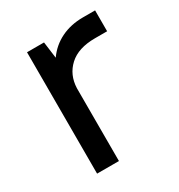

<svg xmlns="http://www.w3.org/2000/svg" viewBox="-129 -596 638 685"><g transform="rotate(-30 190.0 -254.0)"><path d="M75 -500H145L154 -432Q180 -469 220 -488.5Q260 -508 310 -508H360V-422H310Q241 -422 204 -388Q167 -354 165 -300V0H75Z"/></g></svg>

Font: Retni Sans Medium
Style: Regular
Weight: 500
Designer: Vitaly Kuzmin
Foundry: ParaType Ltd.
Version: Version 1.00;March 2, 2019;FontCreator 11.5.0.2425 64-bit; t